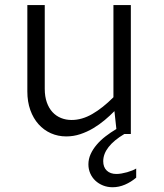

<svg xmlns="http://www.w3.org/2000/svg" viewBox="-20 -538 657 771"><path d="M505.4 0H479.5Q437.5 24.9 416 52.5Q394.5 80.1 394.5 109.4Q394.5 133.3 408.7 147Q422.9 160.6 447.3 160.6Q456.5 160.6 468 158.7Q479.5 156.7 490.5 153.6Q501.5 150.4 511.2 146.5Q521 142.6 526.9 138.7V175.3Q506.3 192.9 481.9 203.4Q457.5 213.9 432.1 213.9Q411.6 213.9 393.8 206.8Q376 199.7 362.8 187.3Q349.6 174.8 342.3 158Q335 141.1 335 122.1Q335 100.6 344 80.8Q353 61 368.4 43Q383.8 24.9 404.1 9.3Q424.3 -6.3 447.3 -20L439.5 -91.8Q421.9 -73.7 400.4 -55.7Q378.9 -37.6 354.2 -22.9Q329.6 -8.3 302.5 0.7Q275.4 9.8 246.1 9.8Q212.9 9.8 184.3 -2.9Q155.8 -15.6 134.8 -39.1Q113.8 -62.5 101.8 -95.9Q89.8 -129.4 89.8 -170.9V-517.6H159.7V-181.2Q159.7 -150.4 168 -127Q176.3 -103.5 190.7 -87.9Q205.1 -72.3 224.9 -64.2Q244.6 -56.2 267.6 -56.2Q309.1 -56.2 350.8 -80.3Q392.6 -104.5 435.5 -147.5V-517.6H505.4Z"/></svg>

Font: Proza Libre
Style: Light
Weight: 300
Designer: Jasper de Waard
Foundry: Jasper de Waard
Version: Version 1.000; ttfautohint (v1.4.1.8-43bc)